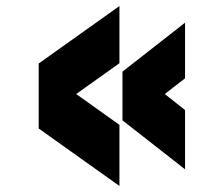

<svg xmlns="http://www.w3.org/2000/svg" viewBox="-20 -648 740 635"><path d="M375 -33 108 -223V-438L375 -628V-439L232 -337L375 -235ZM592 -88 385 -250V-411L592 -573V-389L525 -337L592 -284Z"/></svg>

Font: Martian Mono ExtraBold
Style: Regular
Weight: 800
Monospace: yes
Designer: Roman Shamin
Foundry: Evil Martians
Version: Version 1.000; ttfautohint (v1.8.4.7-5d5b)